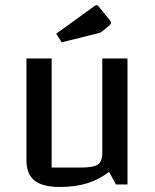

<svg xmlns="http://www.w3.org/2000/svg" viewBox="-20 -732 616 762"><path d="M486 -500V0H440L413 -50Q373 -19 325.5 -4.5Q278 10 217 10Q149 10 117 -15.5Q85 -41 85 -95V-500H185V-67H301Q351 -67 368.5 -79Q386 -91 386 -125V-500ZM225 -564 203 -598 355 -708Q360 -712 363 -712Q367 -712 371 -707L414 -654Q421 -646 421 -642Q421 -637 414 -631L387 -609Q383 -605 378.5 -603Q374 -601 365 -599Z"/></svg>

Font: Changa
Style: Regular
Weight: 400
Designer: Eduardo Rodriguez Tunni
Foundry: Eduardo Rodriguez Tunni
Version: Version 3.003